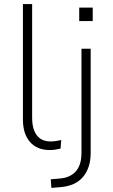

<svg xmlns="http://www.w3.org/2000/svg" viewBox="-20 -725 550 938"><path d="M223 8Q161 8 126.5 -31.5Q92 -71 92 -141V-705H137V-149Q137 -112 147.5 -86Q158 -60 178 -47Q198 -34 227 -34Q241 -34 253.5 -36Q266 -38 279 -41L276 1Q263 4 250 6Q237 8 223 8ZM367 -622V-688H433V-622ZM231 193 228 151 273 147Q323 143 350.5 112Q378 81 378 22V-487H423V21Q423 60 413 89.5Q403 119 384.5 140.5Q366 162 339 174Q312 186 278 189Z"/></svg>

Font: Nunito Sans 10pt ExtraLight
Style: Regular
Weight: 250
Designer: Vernon Adams
Foundry: Vernon Adams
Version: Version 3.101;gftools[0.9.27]